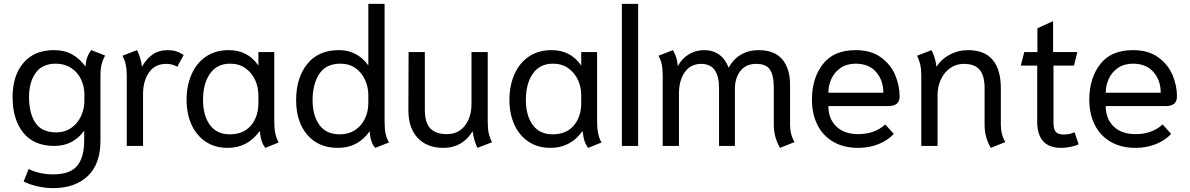

<svg xmlns="http://www.w3.org/2000/svg" viewBox="-20 -754 6146 992"><path d="M102 184 128 119Q153 132 186 139.5Q219 147 254 147Q341 147 378 103.5Q415 60 415 -29V-79Q389 -42 350 -21Q311 0 261 0Q155 0 100 -68.5Q45 -137 45 -253Q45 -363 101 -429Q157 -495 258 -495Q313 -495 352.5 -473Q392 -451 422 -410Q423 -437 431.5 -459.5Q440 -482 452 -495L523 -467Q511 -445 505 -422.5Q499 -400 499 -359V-26Q499 93 433.5 155.5Q368 218 254 218Q213 218 173 208.5Q133 199 102 184ZM416 -232V-265Q416 -308 398.5 -344.5Q381 -381 347.5 -403Q314 -425 268 -425Q198 -425 164 -377Q130 -329 130 -253Q130 -169 163 -119.5Q196 -70 270 -70Q315 -70 348 -93Q381 -116 398.5 -153.5Q416 -191 416 -232Z M635 -363Q635 -397 629.5 -421Q624 -445 613 -466L688 -495Q696 -480 703.5 -456.5Q711 -433 713 -409Q738 -452 770 -473.5Q802 -495 846 -495Q870 -495 888.5 -489.5Q907 -484 929 -470L896 -409Q871 -424 839 -424Q781 -424 750 -380Q719 -336 719 -267V0H635Z M944 -238Q944 -311 969.5 -369.5Q995 -428 1044 -461.5Q1093 -495 1162 -495Q1261 -495 1315 -415V-485H1397V-125Q1397 -55 1420 -18L1351 10Q1327 -19 1323 -74L1320 -75Q1259 10 1156 10Q1090 10 1042 -22.5Q994 -55 969 -111Q944 -167 944 -238ZM1315 -221V-263Q1315 -303 1298.5 -340Q1282 -377 1249 -401Q1216 -425 1169 -425Q1101 -425 1065 -373.5Q1029 -322 1029 -238Q1029 -157 1064.5 -108.5Q1100 -60 1167 -60Q1238 -60 1276.5 -105.5Q1315 -151 1315 -221Z M1890 -76Q1830 10 1726 10Q1625 10 1567.5 -57.5Q1510 -125 1510 -236Q1510 -352 1567.5 -423.5Q1625 -495 1731 -495Q1826 -495 1883 -416V-734H1967V-126Q1967 -85 1972.5 -61.5Q1978 -38 1990 -18L1919 10Q1907 -2 1899 -25Q1891 -48 1890 -76ZM1883 -221V-263Q1883 -304 1866 -341.5Q1849 -379 1816.5 -402Q1784 -425 1739 -425Q1664 -425 1629.5 -372Q1595 -319 1595 -236Q1595 -158 1630 -109Q1665 -60 1735 -60Q1781 -60 1814.5 -82Q1848 -104 1865.5 -141Q1883 -178 1883 -221Z M2090 -185 2091 -485H2175V-186Q2175 -122 2202.5 -91.5Q2230 -61 2289 -61Q2349 -61 2382.5 -105.5Q2416 -150 2416 -215V-485H2500V-122Q2500 -88 2505.5 -64Q2511 -40 2522 -19L2447 10Q2439 -5 2432 -28Q2425 -51 2422 -76Q2369 10 2271 10Q2186 10 2138 -41.5Q2090 -93 2090 -185Z M2612 -238Q2612 -311 2637.5 -369.5Q2663 -428 2712 -461.5Q2761 -495 2830 -495Q2929 -495 2983 -415V-485H3065V-125Q3065 -55 3088 -18L3019 10Q2995 -19 2991 -74L2988 -75Q2927 10 2824 10Q2758 10 2710 -22.5Q2662 -55 2637 -111Q2612 -167 2612 -238ZM2983 -221V-263Q2983 -303 2966.5 -340Q2950 -377 2917 -401Q2884 -425 2837 -425Q2769 -425 2733 -373.5Q2697 -322 2697 -238Q2697 -157 2732.5 -108.5Q2768 -60 2835 -60Q2906 -60 2944.5 -105.5Q2983 -151 2983 -221Z M3193 -734H3277V0H3193Z M3978 -109V-301Q3978 -365 3958 -394.5Q3938 -424 3887 -424Q3834 -424 3805.5 -387.5Q3777 -351 3777 -294V0H3695V-301Q3695 -360 3672.5 -392Q3650 -424 3603 -424Q3548 -424 3518 -381Q3488 -338 3488 -271V0H3404V-363Q3404 -399 3399 -422Q3394 -445 3382 -466L3457 -495Q3467 -477 3473.5 -458Q3480 -439 3482 -412Q3502 -451 3538.5 -473Q3575 -495 3617 -495Q3709 -495 3745 -404Q3768 -448 3808 -471.5Q3848 -495 3899 -495Q3982 -495 4022 -447Q4062 -399 4062 -317V-109Q4062 -59 4085 -20L4010 10Q3978 -45 3978 -109Z M4175 -239Q4175 -349 4231 -422Q4287 -495 4401 -495Q4480 -495 4531 -458Q4582 -421 4605 -366.5Q4628 -312 4628 -256Q4628 -206 4571 -206H4260Q4260 -140 4301 -100.5Q4342 -61 4414 -61Q4499 -61 4554 -111L4598 -62Q4566 -28 4518 -9Q4470 10 4414 10Q4340 10 4286 -21Q4232 -52 4203.5 -108.5Q4175 -165 4175 -239ZM4544 -275Q4544 -339 4506.5 -382Q4469 -425 4401 -425Q4355 -425 4323 -403Q4291 -381 4275.5 -346.5Q4260 -312 4260 -275Z M5067 -109V-299Q5067 -363 5041.5 -393.5Q5016 -424 4960 -424Q4920 -424 4889 -402Q4858 -380 4841 -343Q4824 -306 4824 -264V0H4740V-363Q4740 -397 4734.5 -421Q4729 -445 4718 -466L4793 -495Q4801 -480 4808.5 -456.5Q4816 -433 4818 -409Q4844 -449 4887.5 -472Q4931 -495 4981 -495Q5067 -495 5109 -444.5Q5151 -394 5151 -298V-109Q5151 -59 5174 -20L5099 10Q5067 -45 5067 -109Z M5339 -123V-415H5254L5272 -485H5340V-608L5421 -645V-485H5546L5529 -415H5423V-122Q5423 -87 5434.5 -73Q5446 -59 5476 -59Q5508 -59 5532 -71L5553 -8Q5538 -1 5512 4.5Q5486 10 5463 10Q5400 10 5369.5 -24.5Q5339 -59 5339 -123Z M5608 -239Q5608 -349 5664 -422Q5720 -495 5834 -495Q5913 -495 5964 -458Q6015 -421 6038 -366.5Q6061 -312 6061 -256Q6061 -206 6004 -206H5693Q5693 -140 5734 -100.5Q5775 -61 5847 -61Q5932 -61 5987 -111L6031 -62Q5999 -28 5951 -9Q5903 10 5847 10Q5773 10 5719 -21Q5665 -52 5636.5 -108.5Q5608 -165 5608 -239ZM5977 -275Q5977 -339 5939.5 -382Q5902 -425 5834 -425Q5788 -425 5756 -403Q5724 -381 5708.5 -346.5Q5693 -312 5693 -275Z"/></svg>

Font: Niramit
Style: Regular
Weight: 400
Version: Version 1.000; ttfautohint (v1.6)